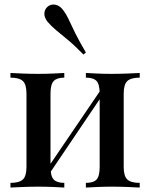

<svg xmlns="http://www.w3.org/2000/svg" viewBox="-20 -843 676 863"><path d="M608 -515V-494Q569 -494 552.5 -479Q536 -464 536 -422V-93Q536 -51 552.5 -36Q569 -21 608 -21V0Q591 -1 555 -2.5Q519 -4 484 -4Q450 -4 416.5 -2.5Q383 -1 366 0V-21Q400 -21 414 -36Q428 -51 428 -93V-422Q428 -464 414 -479Q400 -494 366 -494V-515Q383 -514 415.5 -512.5Q448 -511 482 -511Q517 -511 553.5 -512.5Q590 -514 608 -515ZM269 -515V-494Q236 -494 221.5 -479Q207 -464 207 -422V-93Q207 -51 221.5 -36Q236 -21 269 -21V0Q253 -1 220.5 -2.5Q188 -4 153 -4Q119 -4 82 -2.5Q45 -1 27 0V-21Q66 -21 82.5 -36Q99 -51 99 -93V-422Q99 -464 82.5 -479Q66 -494 27 -494V-515Q45 -514 81 -512.5Q117 -511 151 -511Q186 -511 219.5 -512.5Q253 -514 269 -515ZM439 -448 455 -437 193 -49 176 -61ZM194 -813Q208 -825 227.5 -822Q247 -819 262 -800Q277 -781 289 -755Q301 -729 318.5 -693.5Q336 -658 366 -607L355 -598Q314 -640 283.5 -665Q253 -690 231.5 -708Q210 -726 193 -746Q178 -766 179.5 -784Q181 -802 194 -813Z"/></svg>

Font: Playfair Display Medium
Style: Regular
Weight: 500
Designer: Claus Eggers Sørensen
Foundry: Claus Eggers Sørensen
Version: Version 1.203